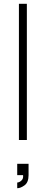

<svg xmlns="http://www.w3.org/2000/svg" viewBox="-20 -740 242 1015"><path d="M122 0H80V-720H122ZM71 255V225Q76 225 84 221.2Q92 217.5 97.8 209Q103.5 200.5 102 186H71V126H131V186Q131 224 110 239.5Q89 255 71 255Z"/></svg>

Font: Manrope Variable Light
Style: Regular
Weight: 200
Designer: Mikhail Sharanda
Foundry: Mikhail Sharanda
Version: Version 4.505